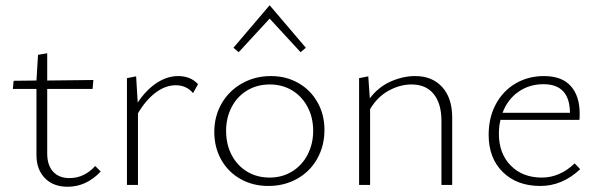

<svg xmlns="http://www.w3.org/2000/svg" viewBox="-20 -705 2280 732"><path d="M364 -51Q309 7 238 7Q183 7 151 -26Q119 -59 119 -114V-366H29L32 -397L119 -398L125 -496L160 -502V-398L336 -400L333 -366H160V-120Q160 -75 182.5 -50.5Q205 -26 245 -26Q301 -26 343 -72Z M735 -384 716 -350Q691 -380 650 -380Q611 -380 573.5 -352Q536 -324 506 -273V0H464V-407L499 -414L505 -314Q537 -362 577 -388.5Q617 -415 659 -415Q707 -415 735 -384Z M797 -202Q797 -262 825 -310.5Q853 -359 902.5 -387Q952 -415 1013 -415Q1071 -415 1117.5 -388.5Q1164 -362 1190.5 -315Q1217 -268 1217 -210Q1217 -149 1189.5 -100Q1162 -51 1113 -23.5Q1064 4 1003 4Q944 4 897 -22.5Q850 -49 823.5 -96Q797 -143 797 -202ZM1174 -206Q1174 -257 1152.5 -297.5Q1131 -338 1093.5 -360.5Q1056 -383 1009 -383Q960 -383 922 -360Q884 -337 863 -296.5Q842 -256 842 -206Q842 -154 863.5 -113.5Q885 -73 922.5 -50.5Q960 -28 1008 -28Q1056 -28 1094 -51.5Q1132 -75 1153 -116Q1174 -157 1174 -206ZM870 -523 1008 -685 1146 -523 1126 -506 1008 -634 890 -506Z M1704 -257V0H1663V-244Q1663 -310 1633.5 -346.5Q1604 -383 1549 -383Q1505 -383 1462 -359.5Q1419 -336 1391 -289V0H1349V-407L1384 -414L1390 -330Q1422 -373 1469 -394Q1516 -415 1563 -415Q1628 -415 1666 -373Q1704 -331 1704 -257Z M2192 -60Q2124 4 2040 4Q1951 4 1897 -49Q1843 -102 1843 -191Q1843 -257 1870.5 -308Q1898 -359 1946 -387Q1994 -415 2054 -415Q2122 -415 2156 -377Q2190 -339 2190 -272Q2190 -256 2189 -248H1888Q1882 -223 1882 -195Q1882 -120 1927 -74Q1972 -28 2046 -28Q2114 -28 2171 -82ZM1896 -275H2153Q2152 -384 2052 -384Q1998 -384 1956.5 -355Q1915 -326 1896 -275Z"/></svg>

Font: Ysabeau Light
Style: Regular
Weight: 300
Designer: Christian Thalmann (Catharsis Fonts)
Version: Version 0.003